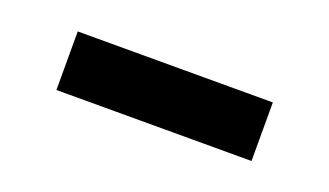

<svg xmlns="http://www.w3.org/2000/svg" viewBox="-29 -98 495 289"><g transform="rotate(20 219.0 47.0)"><path d="M62.5 93.8V0H375V93.8Z"/></g></svg>

Font: Sudo Var
Style: Regular
Weight: 400
Monospace: yes
Designer: Jens Kutilek
Foundry: Jens Kutilek
Version: Version 0.065;FEAKit 1.0